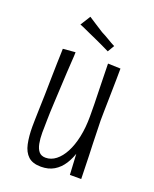

<svg xmlns="http://www.w3.org/2000/svg" viewBox="-134 -773 690 860"><g transform="rotate(20 211.0 -343.5)"><path d="M167 10Q127 10 106 -9.5Q85 -29 77.5 -64.5Q70 -100 70 -146Q70 -156 70.5 -179Q71 -202 72 -234Q73 -266 74 -301Q75 -344 75.5 -382Q76 -420 77 -450Q78 -480 78.5 -498.5Q79 -517 79 -520L138 -525Q138 -509 136 -483.5Q134 -458 132.5 -426Q131 -394 129 -357Q127 -320 125 -277Q124 -255 123 -234Q122 -213 122 -194.5Q122 -176 121.5 -161.5Q121 -147 121 -136Q121 -107 125.5 -84Q130 -61 141 -48Q152 -35 173 -35Q199 -35 221.5 -52.5Q244 -70 261 -102Q278 -134 287.5 -178.5Q297 -223 297 -277L322 -287Q322 -240 317 -196Q312 -152 301.5 -114.5Q291 -77 273 -49Q255 -21 229 -5.5Q203 10 167 10ZM302 0 296 -109Q297 -151 297 -193Q297 -235 297 -277Q297 -306 296.5 -335.5Q296 -365 295 -395Q294 -425 293.5 -457.5Q293 -490 292 -527L352 -525Q352 -500 351.5 -473Q351 -446 350.5 -419Q350 -392 349.5 -366.5Q349 -341 348.5 -317.5Q348 -294 348 -276Q349 -248 349.5 -220.5Q350 -193 351 -165.5Q352 -138 353 -110.5Q354 -83 354.5 -55.5Q355 -28 356 0ZM272 -578Q262 -583 249.5 -589Q237 -595 224 -601Q211 -607 198 -613Q185 -619 171 -625Q157 -631 143.5 -637.5Q130 -644 116 -649L146 -697Q162 -686 181.5 -674Q201 -662 219 -650Q239 -640 257 -629Q275 -618 291 -610Z"/></g></svg>

Font: Truculenta Light
Style: Regular
Weight: 300
Version: Version 1.002